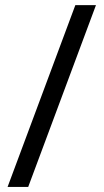

<svg xmlns="http://www.w3.org/2000/svg" viewBox="-20 -734 407 754"><path d="M275.9 -713.9 9.8 0H90.8L356.9 -713.9Z"/></svg>

Font: Samim
Style: Regular
Weight: 400
Foundry: DejaVu fonts team - Redesigned by Saber Rastikerdar
Version: Version 4.0.5